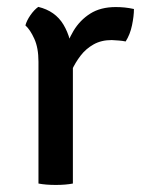

<svg xmlns="http://www.w3.org/2000/svg" viewBox="-20 -520 406 544"><path d="M359.5 -494.5Q359.5 -474.5 354 -448.2Q348.5 -422 336 -402.5Q326.5 -404.5 316.5 -405.2Q306.5 -406 296.5 -406.5Q267 -406.5 245.2 -394.2Q223.5 -382 208.5 -362.5Q193.5 -343 183.2 -320.5Q173 -298 166.5 -277L152 -295.5Q153 -330 161.5 -366Q170 -402 188.2 -432.5Q206.5 -463 235.8 -481.5Q265 -500 308 -500Q320.5 -500 333 -498.8Q345.5 -497.5 359.5 -494.5ZM52 -448Q55.5 -461.5 66.2 -477Q77 -492.5 88.5 -500.5Q136.5 -489 159.8 -450.2Q183 -411.5 186.5 -353.5V0Q166 4 138 4Q109.5 4 89 0V-345Q89 -384.5 77.2 -410.2Q65.5 -436 52 -448Z"/></svg>

Font: Signika Negative
Style: Regular
Weight: 400
Designer: Anna Giedry
Foundry: Anna Giedry
Version: Version 2.001